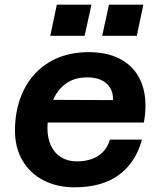

<svg xmlns="http://www.w3.org/2000/svg" viewBox="-20 -789 690 821"><path d="M44 -231Q44 -326 81 -402.5Q118 -479 189.5 -522.5Q261 -566 359 -566Q436 -566 490.5 -538.5Q545 -511 573.5 -459.5Q602 -408 602 -337Q602 -300 595 -265H184Q183 -256 183 -238Q183 -198 198 -166Q213 -134 241.5 -116.5Q270 -99 307 -99Q366 -99 402 -124Q438 -149 450 -192H587Q561 -95 489 -41.5Q417 12 298 12Q225 12 167 -17.5Q109 -47 76.5 -102Q44 -157 44 -231ZM463 -361Q465 -405 436 -431.5Q407 -458 353 -458Q299 -458 263 -432.5Q227 -407 207 -362ZM446 -769H593L565 -636H417ZM223 -769H371L342 -636H195Z"/></svg>

Font: Azeret Mono SemiBold
Style: Italic
Weight: 600
Italic angle: -12°
Designer: Martin Vácha
Foundry: Displaay
Version: Version 1.000; Glyphs 3.0.3, build 3074